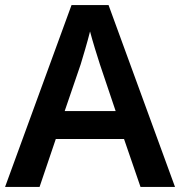

<svg xmlns="http://www.w3.org/2000/svg" viewBox="-20 -737 711 757"><path d="M534 0H670L408 -717H262L0 0H136L200 -189H469ZM374 -483 436 -299H235L298 -483C305 -506 325 -572 335 -613C344 -578 365 -510 374 -483Z"/></svg>

Font: Noto Sans Arabic UI SmBd
Style: Regular
Weight: 600
Designer: Monotype Design Team, Nadine Chahine and Nizar Qandah
Foundry: Monotype Imaging Inc.
Version: Version 2.010